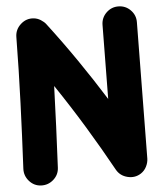

<svg xmlns="http://www.w3.org/2000/svg" viewBox="-57 -797 771 930"><g transform="rotate(-5 329.0 -332.0)"><path d="M105.5 83.5Q71.3 82 48.1 55.9Q24.9 29.8 26.4 -4.4Q34.7 -167 40.5 -323Q46.4 -479 48.3 -643.6Q48.8 -679.7 76.2 -704.6Q103.5 -729.5 139.2 -726.1Q157.2 -724.6 173.6 -714.4Q189.9 -704.1 198.2 -692.9Q269.5 -599.6 336.4 -502.2Q403.3 -404.8 465.3 -305.7L469.2 -665.5Q469.7 -700.2 494.6 -724.4Q519.5 -748.5 553.7 -748Q588.4 -747.6 612.5 -722.9Q636.7 -698.2 636.2 -663.6L628.9 -1Q628.4 18.1 618.9 37.1Q609.4 56.2 591.8 67.9Q562 87.4 525.9 78.6Q489.7 69.8 472.2 38.6Q412.6 -69.3 346.9 -177.5Q281.2 -285.6 210 -391.1Q207 -293.5 202.6 -194.8Q198.2 -96.2 193.4 4.4Q191.9 38.6 166 61.8Q140.1 85 105.5 83.5Z"/></g></svg>

Font: Mikhak-FD Black
Style: Regular
Weight: 900
Designer: Amin Abedi
Version: Version 3.2